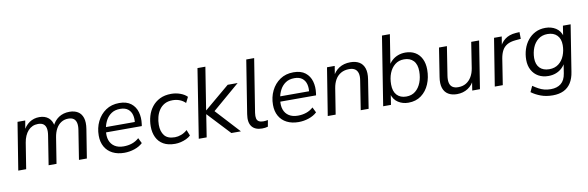

<svg xmlns="http://www.w3.org/2000/svg" viewBox="-57 -1227 5937 1938"><g transform="rotate(-10 2912.0 -258.0)"><path d="M39 0 117 -486H196L177 -374L167 -375Q194 -434 239 -464.5Q284 -495 341 -495Q399 -495 435.5 -464Q472 -433 480 -372L468 -375Q492 -432 539 -463.5Q586 -495 650 -495Q701 -495 736 -473.5Q771 -452 785.5 -407.5Q800 -363 789 -294L742 0H661L708 -298Q715 -342 708 -371Q701 -400 681 -414.5Q661 -429 626 -429Q586 -429 554 -409Q522 -389 501.5 -352Q481 -315 473 -264L431 0H350L397 -298Q404 -342 397.5 -371Q391 -400 371 -414.5Q351 -429 316 -429Q285 -429 259.5 -417.5Q234 -406 214.5 -384.5Q195 -363 181.5 -332.5Q168 -302 162 -264L120 0Z M1126 9Q1057 9 1006 -17Q955 -43 927.5 -91.5Q900 -140 900 -206Q900 -285 932 -350.5Q964 -416 1022 -455.5Q1080 -495 1160 -495Q1236 -495 1280.5 -460Q1325 -425 1341 -368.5Q1357 -312 1348 -247L1345 -226H963L971 -279H1299L1281 -266Q1288 -313 1278 -351Q1268 -389 1239 -412Q1210 -435 1159 -435Q1105 -435 1069 -410.5Q1033 -386 1012.5 -348Q992 -310 985 -269L981 -245Q972 -188 987 -145.5Q1002 -103 1038.5 -79.5Q1075 -56 1130 -56Q1176 -56 1216 -69.5Q1256 -83 1288 -112L1315 -57Q1281 -25 1230 -8Q1179 9 1126 9Z M1646 9Q1574 9 1527 -18Q1480 -45 1456.5 -94Q1433 -143 1433 -207Q1433 -261 1448 -312.5Q1463 -364 1495 -405Q1527 -446 1576 -470.5Q1625 -495 1693 -495Q1741 -495 1785 -479Q1829 -463 1855 -436L1826 -378Q1801 -403 1768 -416Q1735 -429 1696 -429Q1647 -429 1613 -410Q1579 -391 1557.5 -359Q1536 -327 1526 -287.5Q1516 -248 1516 -208Q1516 -140 1548.5 -98.5Q1581 -57 1656 -57Q1687 -57 1720.5 -69.5Q1754 -82 1783 -108L1807 -48Q1788 -30 1761 -17.5Q1734 -5 1704.5 2Q1675 9 1646 9Z M1889 0 2000 -705H2081L2012 -270H2014L2271 -486H2373L2068 -225L2071 -272L2321 0H2223L2008 -230H2006L1970 0Z M2538 9Q2466 9 2433 -33.5Q2400 -76 2413 -159L2500 -705H2581L2494 -159Q2489 -124 2494 -102Q2499 -80 2516.5 -70Q2534 -60 2562 -60Q2574 -60 2585.5 -61.5Q2597 -63 2609 -65L2597 1Q2584 5 2568.5 7Q2553 9 2538 9Z M2912 9Q2843 9 2792 -17Q2741 -43 2713.5 -91.5Q2686 -140 2686 -206Q2686 -285 2718 -350.5Q2750 -416 2808 -455.5Q2866 -495 2946 -495Q3022 -495 3066.5 -460Q3111 -425 3127 -368.5Q3143 -312 3134 -247L3131 -226H2749L2757 -279H3085L3067 -266Q3074 -313 3064 -351Q3054 -389 3025 -412Q2996 -435 2945 -435Q2891 -435 2855 -410.5Q2819 -386 2798.5 -348Q2778 -310 2771 -269L2767 -245Q2758 -188 2773 -145.5Q2788 -103 2824.5 -79.5Q2861 -56 2916 -56Q2962 -56 3002 -69.5Q3042 -83 3074 -112L3101 -57Q3067 -25 3016 -8Q2965 9 2912 9Z M3211 0 3289 -486H3368L3350 -376H3340Q3365 -433 3413.5 -464Q3462 -495 3529 -495Q3583 -495 3619.5 -473.5Q3656 -452 3671.5 -407.5Q3687 -363 3676 -294L3630 0H3549L3595 -294Q3603 -339 3595 -369Q3587 -399 3565 -414Q3543 -429 3505 -429Q3457 -429 3421 -408.5Q3385 -388 3363.5 -351Q3342 -314 3334 -264L3292 0Z M4037 9Q3979 9 3933 -20.5Q3887 -50 3870 -110H3876L3859 0H3779L3891 -705H3972L3921 -383H3910Q3927 -418 3954 -443Q3981 -468 4016.5 -481.5Q4052 -495 4093 -495Q4150 -495 4192.5 -470Q4235 -445 4258 -398Q4281 -351 4281 -287Q4281 -207 4252.5 -139.5Q4224 -72 4169.5 -31.5Q4115 9 4037 9ZM4027 -56Q4083 -56 4121 -87Q4159 -118 4179 -170Q4199 -222 4199 -284Q4199 -356 4164 -393Q4129 -430 4068 -430Q4013 -430 3974.5 -399Q3936 -368 3916 -317Q3896 -266 3896 -202Q3896 -131 3931 -93.5Q3966 -56 4027 -56Z M4535 9Q4483 9 4446.5 -13Q4410 -35 4395 -79.5Q4380 -124 4391 -193L4437 -486H4518L4472 -193Q4465 -148 4472 -118Q4479 -88 4501 -73Q4523 -58 4559 -58Q4606 -58 4640 -78.5Q4674 -99 4696 -136Q4718 -173 4726 -223L4767 -486H4848L4771 0H4692L4709 -110H4719Q4696 -54 4647.5 -22.5Q4599 9 4535 9Z M4923 0 5001 -486H5080L5061 -370H5051Q5069 -423 5113 -457Q5157 -491 5225 -496L5264 -499L5265 -429L5209 -424Q5156 -419 5123 -399.5Q5090 -380 5072.5 -347Q5055 -314 5047 -268L5005 0Z M5486 189Q5418 189 5364 169Q5310 149 5268 118L5296 58Q5325 78 5352.5 93Q5380 108 5410 116Q5440 124 5477 124Q5541 124 5581 92Q5621 60 5632 -9L5650 -124L5659 -123Q5642 -88 5615.5 -63Q5589 -38 5553.5 -24.5Q5518 -11 5476 -11Q5418 -11 5374.5 -35.5Q5331 -60 5306.5 -105Q5282 -150 5282 -210Q5282 -266 5298.5 -317.5Q5315 -369 5347 -409Q5379 -449 5424.5 -472Q5470 -495 5528 -495Q5588 -495 5634 -466Q5680 -437 5697 -376L5690 -377L5707 -486H5786L5711 -13Q5701 54 5672.5 99Q5644 144 5597.5 166.5Q5551 189 5486 189ZM5497 -77Q5553 -77 5592 -107Q5631 -137 5651 -187Q5671 -237 5671 -294Q5671 -358 5636 -394Q5601 -430 5538 -430Q5482 -430 5443 -399.5Q5404 -369 5384.5 -320Q5365 -271 5364 -214Q5364 -148 5399 -112.5Q5434 -77 5497 -77Z"/></g></svg>

Font: Nunito Sans 12pt ExtraLight 12pt
Style: Italic
Weight: 400
Italic angle: -9°
Version: Version 3.101;gftools[0.9.27]